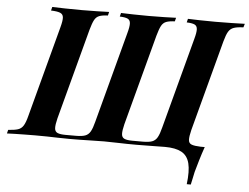

<svg xmlns="http://www.w3.org/2000/svg" viewBox="-101 -782 1356 1046"><g transform="rotate(5 576.5 -259.0)"><path d="M821 -2Q798 -2 754.5 -1Q711 0 666 0Q610 0 566.5 -1.5Q523 -3 488 -3Q452 -3 405.5 -1.5Q359 0 299 0Q262 0 233.5 -1Q205 -2 176.5 -2.5Q148 -3 111 -3Q85 -3 56 -2.5Q27 -2 0.5 -1.5Q-26 -1 -43 0L-38 -20Q-4 -22 15 -28Q34 -34 45 -52Q56 -70 65 -106L197 -602Q207 -639 205.5 -656.5Q204 -674 188 -680.5Q172 -687 138 -688L143 -708Q169 -707 213 -706Q257 -705 304 -705Q348 -705 388 -706Q428 -707 454 -708L449 -688Q419 -687 402 -680.5Q385 -674 375.5 -656Q366 -638 356 -602L224 -106Q215 -70 216 -51.5Q217 -33 231.5 -26.5Q246 -20 276 -20H333Q365 -20 383 -26.5Q401 -33 411.5 -51.5Q422 -70 431 -106L563 -602Q573 -638 572 -656Q571 -674 557.5 -680.5Q544 -687 514 -688L519 -708Q545 -707 586.5 -706Q628 -705 670 -705Q714 -705 754.5 -706Q795 -707 820 -708L815 -688Q785 -687 768 -680.5Q751 -674 741.5 -656Q732 -638 722 -602L590 -106Q581 -70 582 -51.5Q583 -33 597.5 -26.5Q612 -20 642 -20H699Q731 -20 749 -26.5Q767 -33 777.5 -51.5Q788 -70 797 -106L929 -602Q939 -638 938 -656Q937 -674 923.5 -680.5Q910 -687 880 -688L885 -708Q911 -707 951 -706Q991 -705 1035 -705Q1082 -705 1125 -706Q1168 -707 1196 -708L1190 -688Q1157 -687 1138 -680.5Q1119 -674 1108.5 -656.5Q1098 -639 1088 -602L956 -106Q947 -70 948 -51.5Q949 -33 965 -27Q981 -21 1014 -20H1037Q1024 17 1013 54Q1002 91 994 120Q990 139 986.5 155.5Q983 172 979 190H957Q966 118 955.5 76Q945 34 912 16Q879 -2 821 -2Z"/></g></svg>

Font: Playfair Display
Style: Bold Italic
Weight: 700
Italic angle: -14°
Designer: Claus Eggers Sørensen
Foundry: Claus Eggers Sørensen
Version: Version 1.203